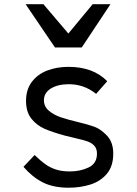

<svg xmlns="http://www.w3.org/2000/svg" viewBox="-20 -872 640 896"><path d="M89.5 -93.5 141.5 -148.5Q170 -121 191.8 -105.5Q213.5 -90 240.8 -81Q268 -72 305.5 -72Q355.5 -72 394 -90.8Q432.5 -109.5 432.5 -155Q432.5 -178.5 420 -192Q407.5 -205.5 388 -212.2Q368.5 -219 331 -227.5Q294 -236 283.5 -239Q224.5 -255 187.5 -271.2Q150.5 -287.5 126 -318.8Q101.5 -350 101.5 -401Q101.5 -454 128.5 -489.8Q155.5 -525.5 200.2 -542.8Q245 -560 299.5 -560Q415 -560 480.5 -493L428.5 -434Q372.5 -479 301.5 -479Q250 -479 217.5 -459Q185 -439 185 -404Q185 -375 208.2 -355.2Q231.5 -335.5 264.2 -324.5Q297 -313.5 345.5 -302Q390 -291.5 420.2 -280.5Q450.5 -269.5 479.5 -238.8Q508.5 -208 508.5 -155Q508.5 -96 478.5 -60.8Q448.5 -25.5 401.8 -10.8Q355 4 300.5 4Q228.5 4 179.5 -21Q130.5 -46 89.5 -93.5ZM99.5 -852.5H182.5L299 -715.5L412.5 -852.5H495.5L361.5 -650.5H236.5Z"/></svg>

Font: JuliaMono
Style: Regular
Weight: 400
Monospace: yes
Designer: cormullion
Foundry: corm
Version: Version 0.055; ttfautohint (v1.8.4)